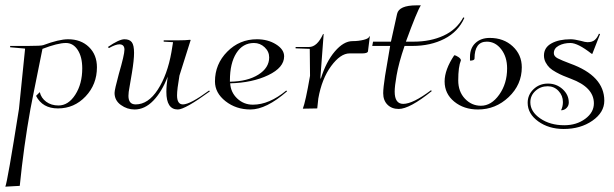

<svg xmlns="http://www.w3.org/2000/svg" viewBox="-35 -406 2301 719"><path d="M36 2 59 -224 3 -229V-234H71Q119 -234 127 -237Q186 -259 220 -259Q268 -259 298 -230Q328 -201 328 -154Q328 -90 285.5 -45Q243 0 182 0Q124 0 100 -47L114 -61Q119 -39 138 -25Q157 -11 184 -11Q221 -11 247 -51.5Q273 -92 273 -150Q273 -193 256 -219Q239 -245 212 -245Q181 -245 124 -223Q112 -166 93 -69L79 2Q54 141 39 290L-15 293Q-7 274 36 2Z M637 -123Q628 -71 628 -49Q628 -15 650 -15Q677 -15 748 -67L751 -64Q658 4 631 4Q588 4 588 -62Q588 -86 593 -119Q571 -62 539 -29Q507 4 469 4Q441 4 417.5 -13Q394 -30 394 -58Q394 -70 410 -129Q431 -201 431 -220Q431 -240 412 -240Q398 -240 373 -226L369 -230Q411 -259 431 -259Q450 -259 458.5 -248Q467 -237 467 -208Q467 -181 459 -133L450 -80Q446 -60 446 -47Q446 -15 473 -15Q520 -15 556 -70.5Q592 -126 607 -211L613 -248L578 -250V-255H633Q660 -255 677 -257L679 -256Z M826 -100Q892 -101 932.5 -126.5Q973 -152 973 -191Q973 -213 956 -229Q939 -245 916 -245Q874 -245 850 -207Q826 -169 826 -105ZM827 -94Q829 -60 853.5 -37Q878 -14 912 -14Q973 -14 1037 -67L1040 -64Q962 4 903 4Q849 4 809.5 -27Q770 -58 770 -101Q770 -166 816 -212.5Q862 -259 927 -259Q968 -259 998.5 -240Q1029 -221 1029 -195Q1029 -153 969.5 -124.5Q910 -96 827 -94Z M1153 0 1099 1Q1109 -24 1126 -122L1125 -223L1072 -225V-230H1122Q1153 -230 1175 -279L1177 -278L1165 -118Q1165 -117 1165 -116Q1165 -113 1166 -110Q1186 -175 1219 -213.5Q1252 -252 1285 -252Q1308 -252 1327.5 -257Q1347 -262 1348 -270H1350L1343 -214Q1342 -206 1321 -206H1274Q1240 -206 1205 -158.5Q1170 -111 1157 -37Q1153 -3 1153 0Z M1426 -234H1359L1362 -250H1429L1452 -354Q1459 -386 1525 -386H1539H1541Q1527 -365 1485 -250H1514Q1577 -250 1626 -272.5Q1675 -295 1700 -341L1704 -339Q1681 -287 1629 -260.5Q1577 -234 1510 -234H1480Q1458 -170 1450 -123Q1443 -83 1443 -63Q1443 -17 1475 -17Q1511 -17 1579 -68L1582 -65Q1499 2 1458 2Q1432 2 1416 -14Q1400 -30 1400 -57Q1400 -76 1407 -122Z M1691 -180Q1681 -156 1681 -105Q1681 -63 1706 -36.5Q1731 -10 1766 -10Q1805 -10 1834.5 -51.5Q1864 -93 1864 -150Q1864 -193 1842 -221.5Q1820 -250 1788 -250Q1742 -250 1742 -187Q1742 -179 1725 -179V-193Q1725 -226 1745.5 -245Q1766 -264 1799 -264Q1851 -264 1885 -232.5Q1919 -201 1919 -154Q1919 -89 1870 -42.5Q1821 4 1755 4Q1702 4 1666 -25.5Q1630 -55 1630 -101Q1630 -145 1666 -199Q1672 -199 1681.5 -192.5Q1691 -186 1691 -180Z M2016 -83Q1989 -83 1970 -65.5Q1951 -48 1951 -23Q1951 12 1988 37.5Q2025 63 2078 63Q2124 63 2156.5 39Q2189 15 2189 -19Q2189 -79 2103 -111Q2085 -118 2074 -122.5Q2063 -127 2047.5 -135.5Q2032 -144 2023.5 -152Q2015 -160 2008.5 -172Q2002 -184 2002 -198Q2002 -228 2030 -243.5Q2058 -259 2102 -259Q2116 -259 2140 -253Q2157 -248 2165 -248Q2183 -248 2192.5 -256.5Q2202 -265 2208 -280L2212 -278L2183 -204L2180 -205Q2129 -245 2101 -245Q2076 -245 2057.5 -235Q2039 -225 2039 -207Q2039 -195 2053.5 -187.5Q2068 -180 2100 -168Q2228 -122 2228 -29Q2228 15 2183.5 46Q2139 77 2076 77Q2020 77 1980.5 48.5Q1941 20 1941 -21Q1941 -51 1963 -72Q1985 -93 2017 -93Q2049 -93 2072 -72Q2095 -51 2095 -22Q2095 -10 2086.5 -1.5Q2078 7 2066 7Q2073 -7 2073 -24Q2073 -48 2056.5 -65.5Q2040 -83 2016 -83Z"/></svg>

Font: Kleymissky
Style: Regular
Weight: 500
Italic angle: -8°
Designer: gluk
Foundry: gluk
Version: Version 0.283